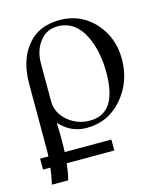

<svg xmlns="http://www.w3.org/2000/svg" viewBox="-104 -544 691 830"><g transform="rotate(-15 241.5 -129.5)"><path d="M458 -237C458 -301 438 -355 398 -400C356 -446 304 -469 241 -469C175 -469 125 -446 90 -399C59 -358 43 -304 43 -236V54C43 65 43 77 42 88H5V137H38C35 160 31 184 25 210H98C104 188 108 164 111 137H324V88H115C116 73 116 57 116 39V-2C115 -22 115 -36 115 -43C148 -6 188 12 235 12C300 12 354 -13 397 -64C438 -113 458 -170 458 -237ZM378 -198C378 -76 338 -15 257 -15C220 -15 188 -26 160 -49C130 -74 115 -104 115 -140V-308C115 -345 124 -376 142 -401C162 -430 190 -445 225 -445C279 -445 320 -416 347 -357C368 -312 378 -259 378 -198Z"/></g></svg>

Font: Veleka
Style: Regular
Weight: 400
Designer: Stefan Peev, Context Ltd, 2016; SIL International, 1997-2014.
Foundry: Stefan Peev, Context Ltd, 2016
Version: Version 1.000